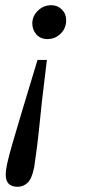

<svg xmlns="http://www.w3.org/2000/svg" viewBox="-20 -513 335 737"><path d="M160 -283 141 -124Q134 -56 128.5 -4.5Q123 47 118 81Q113 115 111 130Q102 174 85.5 189Q69 204 48 204Q25 204 13.5 192.5Q2 181 2 158Q2 140 8 113Q14 86 27.5 39Q41 -8 64.5 -86Q88 -164 124 -283ZM234 -435Q234 -405 213 -384Q192 -363 162 -363Q136 -363 120 -380.5Q104 -398 104 -423Q104 -451 125.5 -472Q147 -493 177 -493Q201 -493 217.5 -476.5Q234 -460 234 -435Z"/></svg>

Font: Source Serif 4 18pt
Style: Italic
Weight: 400
Italic angle: -12°
Designer: Frank Grießhammer
Foundry: Adobe Systems Incorporated
Version: Version 4.004;hotconv 1.0.116;makeotfexe 2.5.65601